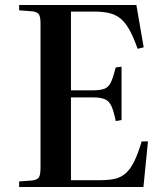

<svg xmlns="http://www.w3.org/2000/svg" viewBox="-20 -743 654 763"><path d="M56 0V-22L110 -26Q129 -29 135 -39Q141 -49 141 -78V-651Q141 -676 134.5 -686Q128 -696 108 -698L56 -702V-723H522L551 -555L527 -549Q511 -594 495.5 -622.5Q480 -651 461 -667.5Q442 -684 416 -690.5Q390 -697 352 -697H262V-384H348Q379 -384 395.5 -390.5Q412 -397 421 -416.5Q430 -436 440 -475L463 -478V-266L440 -262Q432 -301 423 -321Q414 -341 397 -348.5Q380 -356 348 -356H262V-27H380Q416 -27 440.5 -33.5Q465 -40 482.5 -57Q500 -74 514.5 -104Q529 -134 543 -181H568L550 0Z"/></svg>

Font: Literata 60pt Medium
Style: Regular
Weight: 500
Designer: Latin by Veronika Burian and Jose Scaglione. Greek by Irene Vlachou. Cyrillic by Vera Evstafieva.
Foundry: TypeTogether
Version: Version 3.103;gftools[0.9.29]